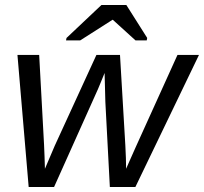

<svg xmlns="http://www.w3.org/2000/svg" viewBox="-20 -748 816 768"><path d="M372.1 -392.1 196.3 0H94.7L49.8 -528.3H136.7L156.2 -169.4Q157.2 -145.5 158.2 -121.3Q159.2 -97.2 159.7 -72.8Q169.4 -95.7 179.4 -119.1Q189.5 -142.6 199.2 -165.5L365.7 -528.3H460L481.4 -165.5Q482.9 -139.2 483.6 -116Q484.4 -92.8 484.4 -72.8Q487.8 -80.1 497.3 -102.1Q506.8 -124 522.9 -159.7L689.9 -528.3H775.9L521.5 0H419.4L401.4 -340.8L398.4 -456.1Q391.1 -438 384.5 -421.9Q377.9 -405.8 372.1 -392.1ZM430.2 -668.9 300.8 -586.4H244.1L246.1 -596.2L385.7 -728H485.4L568.8 -596.2L566.9 -586.4H522L431.2 -668.9Z"/></svg>

Font: Arimo
Style: Italic
Weight: 400
Italic angle: -12°
Designer: Steve Matteson
Foundry: Monotype Imaging Inc.
Version: Version 1.33